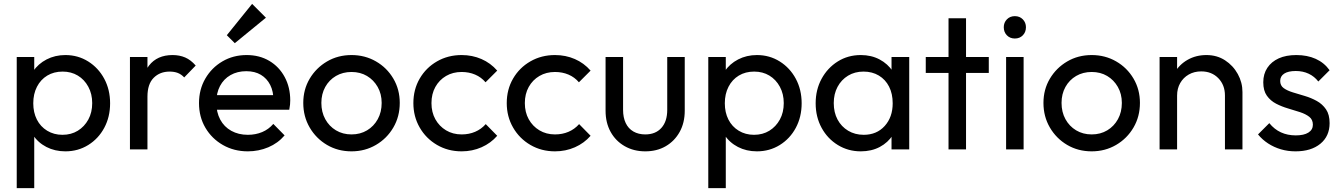

<svg xmlns="http://www.w3.org/2000/svg" viewBox="-20 -768 6890 987"><path d="M316 10Q262 10 218.5 -12.5Q175 -35 149 -75Q123 -115 120 -166V-309Q123 -361 149.5 -400.5Q176 -440 219.5 -462.5Q263 -485 316 -485Q381 -485 433.5 -452Q486 -419 516 -363Q546 -307 546 -237Q546 -167 516 -111Q486 -55 433.5 -22.5Q381 10 316 10ZM66 199V-475H156V-350L139 -235L156 -119V199ZM301 -75Q346 -75 380 -96Q414 -117 434 -153.5Q454 -190 454 -238Q454 -285 434 -322Q414 -359 380 -379.5Q346 -400 302 -400Q257 -400 223 -379.5Q189 -359 170 -322Q151 -285 151 -237Q151 -190 169.5 -153.5Q188 -117 222.5 -96Q257 -75 301 -75Z M648 0V-475H738V0ZM738 -271 704 -286Q704 -377 746 -431Q788 -485 867 -485Q903 -485 932 -472.5Q961 -460 986 -431L927 -370Q912 -386 894 -393Q876 -400 852 -400Q802 -400 770 -368Q738 -336 738 -271Z M1254 10Q1183 10 1126 -22.5Q1069 -55 1036 -111Q1003 -167 1003 -238Q1003 -308 1035.5 -364Q1068 -420 1123.5 -452.5Q1179 -485 1248 -485Q1314 -485 1364.5 -455Q1415 -425 1443.5 -372Q1472 -319 1472 -252Q1472 -242 1471 -230.5Q1470 -219 1467 -204H1066V-279H1419L1386 -250Q1386 -298 1369 -331.5Q1352 -365 1321 -383.5Q1290 -402 1246 -402Q1200 -402 1165 -382Q1130 -362 1111 -326Q1092 -290 1092 -241Q1092 -191 1112 -153.5Q1132 -116 1169 -95.5Q1206 -75 1254 -75Q1294 -75 1327.5 -89Q1361 -103 1385 -131L1443 -72Q1409 -32 1359.5 -11Q1310 10 1254 10ZM1187 -546 1146 -587 1276 -748 1347 -677Z M1787 10Q1717 10 1661 -23Q1605 -56 1572 -112.5Q1539 -169 1539 -239Q1539 -308 1572 -363.5Q1605 -419 1661 -452Q1717 -485 1787 -485Q1856 -485 1912.5 -452.5Q1969 -420 2002 -364Q2035 -308 2035 -239Q2035 -169 2002 -112.5Q1969 -56 1912.5 -23Q1856 10 1787 10ZM1787 -77Q1832 -77 1867 -98Q1902 -119 1922 -155.5Q1942 -192 1942 -239Q1942 -285 1921.5 -321Q1901 -357 1866.5 -377.5Q1832 -398 1787 -398Q1742 -398 1707 -377.5Q1672 -357 1652 -321Q1632 -285 1632 -239Q1632 -192 1652 -155.5Q1672 -119 1707 -98Q1742 -77 1787 -77Z M2353 10Q2283 10 2226.5 -23Q2170 -56 2137.5 -112.5Q2105 -169 2105 -238Q2105 -308 2137.5 -364Q2170 -420 2226.5 -452.5Q2283 -485 2353 -485Q2408 -485 2455 -464.5Q2502 -444 2536 -405L2476 -345Q2454 -371 2422.5 -384.5Q2391 -398 2353 -398Q2308 -398 2273 -377.5Q2238 -357 2218 -321Q2198 -285 2198 -238Q2198 -191 2218 -155Q2238 -119 2273 -98Q2308 -77 2353 -77Q2391 -77 2422.5 -90.5Q2454 -104 2477 -130L2536 -70Q2503 -32 2455.5 -11Q2408 10 2353 10Z M2833 10Q2763 10 2706.5 -23Q2650 -56 2617.5 -112.5Q2585 -169 2585 -238Q2585 -308 2617.5 -364Q2650 -420 2706.5 -452.5Q2763 -485 2833 -485Q2888 -485 2935 -464.5Q2982 -444 3016 -405L2956 -345Q2934 -371 2902.5 -384.5Q2871 -398 2833 -398Q2788 -398 2753 -377.5Q2718 -357 2698 -321Q2678 -285 2678 -238Q2678 -191 2698 -155Q2718 -119 2753 -98Q2788 -77 2833 -77Q2871 -77 2902.5 -90.5Q2934 -104 2957 -130L3016 -70Q2983 -32 2935.5 -11Q2888 10 2833 10Z M3297 10Q3238 10 3191.5 -16.5Q3145 -43 3119 -90Q3093 -137 3093 -199V-475H3183V-203Q3183 -164 3196.5 -135.5Q3210 -107 3236 -92Q3262 -77 3297 -77Q3350 -77 3380 -110.5Q3410 -144 3410 -203V-475H3500V-199Q3500 -137 3474 -90Q3448 -43 3402.5 -16.5Q3357 10 3297 10Z M3871 10Q3817 10 3773.5 -12.5Q3730 -35 3704 -75Q3678 -115 3675 -166V-309Q3678 -361 3704.5 -400.5Q3731 -440 3774.5 -462.5Q3818 -485 3871 -485Q3936 -485 3988.5 -452Q4041 -419 4071 -363Q4101 -307 4101 -237Q4101 -167 4071 -111Q4041 -55 3988.5 -22.5Q3936 10 3871 10ZM3621 199V-475H3711V-350L3694 -235L3711 -119V199ZM3856 -75Q3901 -75 3935 -96Q3969 -117 3989 -153.5Q4009 -190 4009 -238Q4009 -285 3989 -322Q3969 -359 3935 -379.5Q3901 -400 3857 -400Q3812 -400 3778 -379.5Q3744 -359 3725 -322Q3706 -285 3706 -237Q3706 -190 3724.5 -153.5Q3743 -117 3777.5 -96Q3812 -75 3856 -75Z M4405 10Q4340 10 4287 -22.5Q4234 -55 4203.5 -111Q4173 -167 4173 -237Q4173 -307 4203.5 -363Q4234 -419 4286.5 -452Q4339 -485 4405 -485Q4459 -485 4501.5 -462.5Q4544 -440 4570 -400.5Q4596 -361 4599 -309V-166Q4596 -115 4570.5 -75Q4545 -35 4502.5 -12.5Q4460 10 4405 10ZM4420 -75Q4487 -75 4528 -120.5Q4569 -166 4569 -237Q4569 -286 4550.5 -322.5Q4532 -359 4498 -379.5Q4464 -400 4419 -400Q4374 -400 4339.5 -379Q4305 -358 4285.5 -321.5Q4266 -285 4266 -238Q4266 -190 4285.5 -153.5Q4305 -117 4340 -96Q4375 -75 4420 -75ZM4563 0V-128L4580 -244L4563 -359V-475H4654V0Z M4856 0V-674H4946V0ZM4739 -393V-475H5063V-393Z M5152 0V-475H5242V0ZM5197 -570Q5172 -570 5156 -586.5Q5140 -603 5140 -628Q5140 -652 5156 -668.5Q5172 -685 5197 -685Q5222 -685 5238 -668.5Q5254 -652 5254 -628Q5254 -603 5238 -586.5Q5222 -570 5197 -570Z M5592 10Q5522 10 5466 -23Q5410 -56 5377 -112.5Q5344 -169 5344 -239Q5344 -308 5377 -363.5Q5410 -419 5466 -452Q5522 -485 5592 -485Q5661 -485 5717.5 -452.5Q5774 -420 5807 -364Q5840 -308 5840 -239Q5840 -169 5807 -112.5Q5774 -56 5717.5 -23Q5661 10 5592 10ZM5592 -77Q5637 -77 5672 -98Q5707 -119 5727 -155.5Q5747 -192 5747 -239Q5747 -285 5726.5 -321Q5706 -357 5671.5 -377.5Q5637 -398 5592 -398Q5547 -398 5512 -377.5Q5477 -357 5457 -321Q5437 -285 5437 -239Q5437 -192 5457 -155.5Q5477 -119 5512 -98Q5547 -77 5592 -77Z M6277 0V-277Q6277 -331 6243 -366Q6209 -401 6155 -401Q6119 -401 6091 -385Q6063 -369 6047 -341Q6031 -313 6031 -277L5994 -298Q5994 -352 6018 -394Q6042 -436 6085 -460.5Q6128 -485 6182 -485Q6236 -485 6277.5 -458Q6319 -431 6343 -387.5Q6367 -344 6367 -295V0ZM5941 0V-475H6031V0Z M6640 10Q6600 10 6564.5 -0.5Q6529 -11 6499 -30.5Q6469 -50 6447 -77L6505 -135Q6531 -103 6565 -87.5Q6599 -72 6641 -72Q6683 -72 6706 -86.5Q6729 -101 6729 -127Q6729 -153 6710.5 -167.5Q6692 -182 6663 -191.5Q6634 -201 6601.5 -210.5Q6569 -220 6540 -235Q6511 -250 6492.5 -276Q6474 -302 6474 -345Q6474 -388 6495 -419.5Q6516 -451 6553.5 -468Q6591 -485 6644 -485Q6700 -485 6743.5 -465.5Q6787 -446 6815 -407L6757 -349Q6737 -375 6707.5 -389Q6678 -403 6641 -403Q6602 -403 6581.5 -389.5Q6561 -376 6561 -352Q6561 -328 6579 -315Q6597 -302 6626.5 -293Q6656 -284 6688 -274.5Q6720 -265 6749 -249Q6778 -233 6796.5 -206Q6815 -179 6815 -135Q6815 -68 6767.5 -29Q6720 10 6640 10Z"/></svg>

Font: Outfit Thin
Style: Regular
Weight: 400
Version: Version 1.100;gftools[0.9.27]